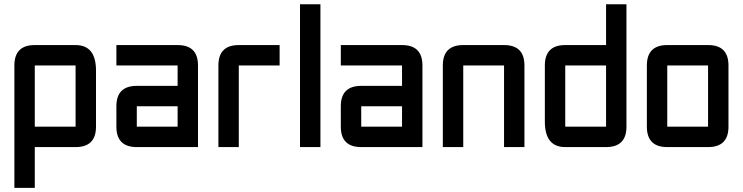

<svg xmlns="http://www.w3.org/2000/svg" viewBox="-20 -704 3556 919"><path d="M48.8 -390.6Q48.8 -488.3 146.5 -488.3H341.8Q439.5 -488.3 439.5 -366.2V-97.7Q439.5 0 341.8 0H146.5V195.3H48.8ZM341.8 -390.6H146.5V-97.7H341.8Z M927.7 0H634.8Q537.1 0 537.1 -97.7V-195.3Q537.1 -293 634.8 -293H830.1V-390.6H537.1V-488.3H830.1Q927.7 -488.3 927.7 -390.6ZM634.8 -97.7H830.1V-195.3H634.8Z M1123 -488.3H1318.4V-390.6H1123V0H1025.4V-390.6Q1025.4 -488.3 1123 -488.3Z M1416 -683.6H1513.7V0H1416Z M2002 0H1709Q1611.3 0 1611.3 -97.7V-195.3Q1611.3 -293 1709 -293H1904.3V-390.6H1611.3V-488.3H1904.3Q2002 -488.3 2002 -390.6ZM1709 -97.7H1904.3V-195.3H1709Z M2392.6 -390.6H2197.3V0H2099.6V-390.6Q2099.6 -488.3 2197.3 -488.3H2392.6Q2490.2 -488.3 2490.2 -390.6V0H2392.6Z M2978.5 -97.7Q2978.5 0 2880.9 0H2685.5Q2587.9 0 2587.9 -122.1V-390.6Q2587.9 -488.3 2685.5 -488.3H2880.9V-683.6H2978.5ZM2685.5 -97.7H2880.9V-390.6H2685.5Z M3369.1 0H3173.8Q3076.2 0 3076.2 -97.7V-390.6Q3076.2 -488.3 3173.8 -488.3H3369.1Q3466.8 -488.3 3466.8 -390.6V-97.7Q3466.8 0 3369.1 0ZM3369.1 -97.7V-390.6H3173.8V-97.7Z"/></svg>

Font: BabelStone Runic Beorhtric
Style: Regular
Weight: 400
Designer: Andrew West
Foundry: BabelStone
Version: Version 7.004;November 9, 2023